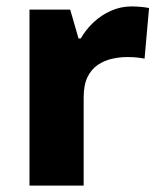

<svg xmlns="http://www.w3.org/2000/svg" viewBox="-20 -579 501 599"><path d="M391 -559Q404 -559 420 -557.5Q436 -556 445 -554L431 -396Q422 -398 408 -399.5Q394 -401 377 -401Q353 -401 329 -395.5Q305 -390 285 -376.5Q265 -363 253 -338.5Q241 -314 241 -275V0H72V-549H199L225 -459H232Q248 -487 272 -509.5Q296 -532 326.5 -545.5Q357 -559 391 -559Z"/></svg>

Font: Noto Sans Devanagari ExtraBold
Style: Regular
Weight: 800
Version: Version 2.003